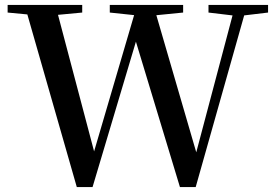

<svg xmlns="http://www.w3.org/2000/svg" viewBox="-20 -755 1115 780"><path d="M292 5 80 -735H205L371 -107H353L357 -122L537 -735H603L787 -103H769L773 -120L936 -735H984L775 5H711L523 -616H542L537 -602L356 5ZM11 -704V-735H314V-704L176 -691H148ZM426 -704V-735H724V-704L593 -691H549ZM827 -704V-735H1069V-704L960 -691H936Z"/></svg>

Font: Noto Serif JP ExtraLight SemiBold
Style: Regular
Weight: 600
Version: Version 2.003-H1;hotconv 1.1.1;makeotfexe 2.6.0